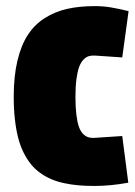

<svg xmlns="http://www.w3.org/2000/svg" viewBox="-20 -613 445 635"><path d="M25.4 -293.2Q25.4 -361.1 37.7 -412.5Q50 -463.9 72.3 -497.9Q94.5 -532 128.3 -553.3Q162.1 -574.7 202.4 -583.7Q242.7 -592.8 293.9 -592.8Q321.3 -592.8 345.6 -588.7Q369.9 -584.7 405.3 -576.2L384.3 -423.1L294.2 -429.2Q282.7 -429.9 273.7 -427.2Q264.6 -424.6 256.1 -415.8Q247.6 -407 241.9 -392Q236.3 -377 232.9 -352.1Q229.5 -327.1 229.5 -293.2Q229.5 -259 232.5 -234.3Q235.6 -209.5 240.8 -194.2Q246.1 -179 254.5 -170.4Q262.9 -161.9 272.2 -159.1Q281.5 -156.2 294.2 -157.2L384.3 -163.1L404.3 -8.8Q345.9 2 292 2Q263.4 2 239.5 -0.1Q215.6 -2.2 192.3 -7.2Q168.9 -12.2 149.9 -20.3Q130.9 -28.3 113.4 -40.8Q95.9 -53.2 82.5 -69.7Q69.1 -86.2 58.1 -108.2Q47.1 -130.1 40 -157.5Q33 -184.8 29.2 -218.9Q25.4 -252.9 25.4 -293.2Z"/></svg>

Font: Digitalt
Style: Medium
Weight: 500
Designer: gluk
Foundry: gluk
Version: Version 0.60